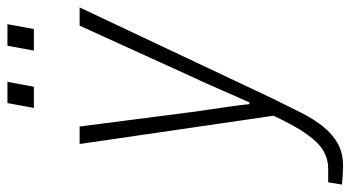

<svg xmlns="http://www.w3.org/2000/svg" viewBox="-276 -527 942 516"><g transform="rotate(-90 195.0 -269.0)"><path d="M6 182Q-3 182 -17.5 181Q-32 180 -43 179L-37 142H0Q25 142 47 129.5Q69 117 92 85Q115 53 142 -5L66 -526H113L153 -216Q156 -197 159.5 -171.5Q163 -146 167 -119.5Q171 -93 173 -70H178Q185 -85 193.5 -105Q202 -125 211 -145Q220 -165 228 -183.5Q236 -202 243 -216L384 -526H433L189 -9Q168 34 150 69.5Q132 105 111.5 130Q91 155 66 168.5Q41 182 6 182ZM163 -649 176 -720H233L220 -649ZM317 -649 330 -720H388L375 -649Z"/></g></svg>

Font: Archivo SemiCondensed Thin
Style: Italic
Weight: 250
Width: 4
Italic angle: -10°
Designer: Hector Gatti
Foundry: Omnibus-Type
Version: Version 2.001